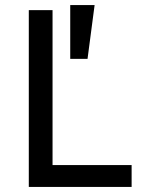

<svg xmlns="http://www.w3.org/2000/svg" viewBox="-20 -740 578 760"><path d="M94 0V-700H188V-86.5H501V0ZM258 -507V-720H354.5L326.5 -507Z"/></svg>

Font: Geologica Thin Roman Light
Style: Regular
Weight: 300
Version: Version 1.010;gftools[0.9.28]